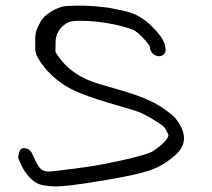

<svg xmlns="http://www.w3.org/2000/svg" viewBox="-20 -655 753 683"><path d="M567.3 -491.5C563.9 -511.8 547.4 -533.8 521.6 -559.9C494.7 -587 464.7 -605.5 429.7 -614.4L376.9 -625.5C366.3 -627.8 357.1 -629 344.4 -629.9C307 -634.9 263.2 -636.4 218.2 -633.7C180.2 -631.5 136.4 -600.6 125.8 -580.2C114.7 -558.8 105.1 -547.4 105.3 -511.9C105.6 -468.7 100.9 -466.2 133.1 -421.9C151.2 -397.3 175 -375.1 204.2 -355.3C270 -310.7 389 -284.8 467.1 -259C494.3 -250 549.6 -216.9 564.4 -202.6C573 -189.6 578.9 -176.8 579.4 -173.7C577.7 -161.9 560.4 -140.3 519.9 -114.8C505.1 -107.7 469.2 -97.2 414.5 -84.9C322.3 -64.2 270.6 -58 181.7 -47.4C131.1 -39.8 122.9 -48.7 104.8 -86.2L94.3 -108.5C87.3 -125.2 70 -130.1 58.5 -126.9C46.2 -123.4 44.7 -93.2 44.7 -93.2L54.3 -71.2C62.3 -53.2 71.9 -38.1 83.6 -25.8C108.7 0.7 125.3 5.4 168.9 8C199.1 9.5 262.7 1.5 361.1 -15.4C501 -39.3 543.6 -53.1 594 -95.2C639.4 -129.7 651.6 -173.1 605 -233C598 -242.1 585.5 -251.9 565.5 -266.3C503.3 -311.2 423.5 -329.4 332.3 -356.4C267.9 -375.5 221 -406.9 189.5 -451.7C171.3 -477.6 178.7 -465.9 177.5 -499.2C176.7 -535.1 192.3 -559.9 224.4 -576.4C228.2 -578.3 241.5 -581 264 -581C335.5 -581 404.2 -566.8 450.2 -550.3L450.9 -550.1L451.4 -549.9C462.4 -545.8 479.9 -531.8 501.5 -505.8C507.8 -498.3 511.4 -493 512.4 -490.9L513.8 -482.5C516.4 -466.9 530.9 -455 545.9 -455C560.9 -455 571.4 -466.9 568.8 -482.5Z"/></svg>

Font: MewTooHand
Style: BdWideLta
Weight: 400
Designer: Mew Too, Robert Jablonski
Version: Version 0.77